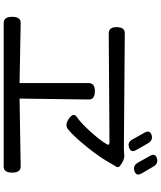

<svg xmlns="http://www.w3.org/2000/svg" viewBox="64 -946 872 1040"><g transform="rotate(90 500.0 -426.0)"><path d="M711 -811Q740 -820 756 -792L793 -727Q809 -699 779 -689Q750 -679 735 -708L698 -774Q683 -802 711 -811ZM882 -821 920 -756Q936 -728 906 -718Q877 -709 861 -737L824 -803Q808 -831 837 -840Q866 -849 882 -821ZM877 -641Q892 -631 881 -616Q873 -604 869 -597Q836 -535 777 -462Q718 -389 681 -359Q658 -339 623 -363Q588 -387 613 -406Q643 -425 692 -479Q741 -533 761 -568Q770 -583 751 -583L160 -579Q127 -579 127 -622Q127 -666 160 -666L780 -661L808 -662Q839 -668 867 -648ZM474 -504Q519 -504 519 -471L514 -96L882 -102Q915 -102 915 -56Q915 -10 882 -10H104Q71 -10 71 -56Q71 -102 104 -102L430 -96V-471Q430 -504 474 -504Z"/></g></svg>

Font: Swei Gothic CJK TC Regular
Style: Regular
Weight: 400
Version: Version 2.129